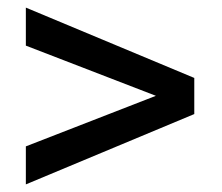

<svg xmlns="http://www.w3.org/2000/svg" viewBox="-20 -593 585 505"><path d="M491 -293 48 -108V-208L390 -341L48 -473V-573L491 -388Z"/></svg>

Font: Hind Colombo Medium
Style: Regular
Weight: 500
Designer: Jyotish Sonowal, Aditi Pimprikar
Foundry: Indian Type Foundry
Version: Version 1.000;PS 1.0;hotconv 1.0.86;makeotf.lib2.5.63406; tt